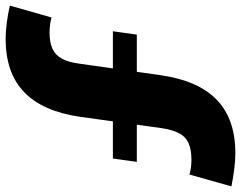

<svg xmlns="http://www.w3.org/2000/svg" viewBox="-160 -644 856 682"><g transform="rotate(90 268.0 -303.0)"><path d="M65 105Q39 105 8 101Q-23 97 -53 90L-11 -58Q0 -55 14 -53Q28 -51 42 -51Q78 -51 100.5 -61.5Q123 -72 135.5 -95Q148 -118 153 -156L194 -445Q213 -579 281.5 -645Q350 -711 471 -711Q497 -711 528.5 -707Q560 -703 589 -697L547 -548Q537 -551 523.5 -553Q510 -555 494 -555Q459 -555 436 -545Q413 -535 400.5 -511.5Q388 -488 382 -448L342 -160Q323 -27 254.5 39Q186 105 65 105ZM50 -361H502L490 -276H38Z"/></g></svg>

Font: Pathway Extreme SemiCondensed ExtraBold
Style: Italic
Weight: 800
Width: 4
Italic angle: -8°
Version: Version 1.001;gftools[0.9.26]